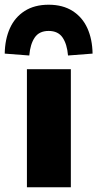

<svg xmlns="http://www.w3.org/2000/svg" viewBox="-53 -793 412 813"><path d="M61 0V-500H247V0ZM71 -558 -33 -566Q-32 -627 -11 -673.5Q10 -720 51.5 -746.5Q93 -773 153 -773Q213 -773 254.5 -746.5Q296 -720 317 -673.5Q338 -627 339 -566L235 -558Q231 -606 212 -634Q193 -662 153 -662Q113 -662 94 -634Q75 -606 71 -558Z"/></svg>

Font: Nunito Sans 9pt Black
Style: Regular
Weight: 900
Version: Version 3.101;gftools[0.9.27]